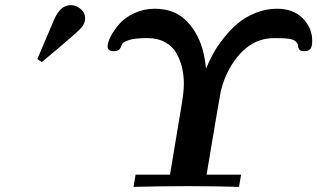

<svg xmlns="http://www.w3.org/2000/svg" viewBox="-20 -731 1241 751"><path d="M126 -500Q127.9 -504.9 191.9 -654.8Q215.8 -710.9 256.8 -710.9Q277.8 -710.9 295.4 -696Q313 -681.2 313 -659.2Q313 -638.2 295.9 -620.1Q278.8 -602.1 209 -543Q168.9 -509.8 144 -488.8H143.1ZM400.9 -548.8Q400.9 -564.9 412.8 -588.4Q424.8 -611.8 446.5 -637Q468.3 -662.1 505.1 -679.4Q542 -696.8 585 -696.8Q665 -696.8 712.6 -646Q760.3 -595.2 776.9 -520Q782.7 -492.2 786.1 -462.9Q797.4 -490.7 812.7 -519.3Q828.1 -547.9 854 -580.8Q879.9 -613.8 909.4 -638.9Q939 -664.1 979.5 -680.4Q1020 -696.8 1063 -696.8Q1127.9 -696.8 1164.6 -658.9Q1201.2 -621.1 1201.2 -571.8Q1201.2 -549.8 1194.6 -540.3Q1188 -530.8 1168.9 -530.8Q1155.8 -530.8 1150.9 -536.9Q1146 -543 1146 -551Q1146 -559.1 1137.9 -567.6Q1129.9 -576.2 1110.8 -579.1Q1093.8 -582 1055.2 -582H1052.2Q977.1 -582 922.1 -523.9Q867.2 -465.8 844.2 -377Q841.3 -362.8 831.1 -303.5Q820.8 -244.1 807.9 -166Q794.9 -87.9 788.1 -47.9H922.9L915 0Q815.9 -2.9 716.8 -2.9Q609.9 -2.9 502 0L510.3 -47.9H645L689.9 -317.9Q698.7 -367.7 699.2 -401.9Q699.2 -435.1 692.6 -464.1Q686 -493.2 671.1 -521Q656.2 -548.8 626.7 -565.4Q597.2 -582 556.2 -582Q507.3 -582 483.2 -574Q459 -565.9 456.5 -556.4Q454.1 -546.9 448 -538.8Q441.9 -530.8 424.8 -530.8Q400.9 -530.8 400.9 -548.8Z"/></svg>

Font: CMU Serif Extra
Style: BoldSlanted
Weight: 700
Italic angle: -9.46001°
Version: Version 0.7.0